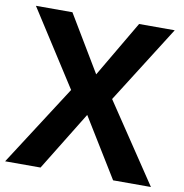

<svg xmlns="http://www.w3.org/2000/svg" viewBox="-80 -790 827 865"><g transform="rotate(10 333.5 -357.0)"><path d="M667 0H494L328 -270L162 0H0L237 -368L15 -714H182L336 -457L487 -714H650L426 -360Z"/></g></svg>

Font: Noto Sans Tangsa
Style: Bold
Weight: 700
Version: Version 1.504